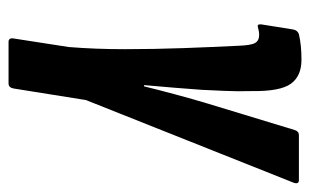

<svg xmlns="http://www.w3.org/2000/svg" viewBox="-158 -382 725 449"><g transform="rotate(90 204.5 -157.5)"><path d="M78 185Q68 185 70 173L90 44Q95 -18 95 -86.5Q95 -155 92.5 -224Q90 -293 87 -353Q86 -382 80.5 -391.5Q75 -401 62 -401Q53 -401 43 -398Q36 -396 37 -406L49 -481Q51 -491 60 -494Q73 -497 87.5 -498.5Q102 -500 120 -500Q158 -500 176 -475Q194 -450 193 -383Q194 -350 192.5 -319.5Q191 -289 190 -266Q188 -239 185 -201Q182 -163 179 -132H182Q189 -161 200.5 -204Q212 -247 222 -280L284 -484Q287 -494 296 -494H401Q412 -494 407 -481L214 4L187 173Q185 185 175 185Z"/></g></svg>

Font: Sofia Sans Extra Condensed ExtraBold
Style: Italic
Weight: 800
Italic angle: -9°
Designer: Botio Nikoltchev, Ani Petrova
Foundry: lettersoup
Version: Version 4.101; ttfautohint (v1.8.4.7-5d5b)